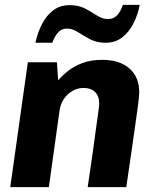

<svg xmlns="http://www.w3.org/2000/svg" viewBox="-20 -766 636 786"><path d="M22 0 94 -511H213L218 -437Q234 -456 258.5 -475.5Q283 -495 317.5 -508Q352 -521 399 -521Q469 -521 509.5 -486Q550 -451 550 -388Q550 -380 548.5 -365Q547 -350 543.5 -324Q540 -298 534 -256Q528 -214 519 -151Q510 -88 497 0H339Q352 -86 360 -144.5Q368 -203 373 -239.5Q378 -276 381 -296.5Q384 -317 385 -327Q386 -337 386 -343Q386 -373 369 -389.5Q352 -406 322 -406Q298 -406 277 -394Q256 -382 242 -361.5Q228 -341 224 -315L180 0ZM125 -591Q134 -633 152.5 -668.5Q171 -704 199 -724.5Q227 -745 265 -745Q302 -745 328.5 -731Q355 -717 377 -702.5Q399 -688 422 -688Q445 -688 459.5 -703.5Q474 -719 483 -746H552Q544 -704 525.5 -668.5Q507 -633 479 -612Q451 -591 413 -591Q376 -591 348.5 -605.5Q321 -620 299 -634.5Q277 -649 254 -649Q232 -649 218 -633.5Q204 -618 194 -591Z"/></svg>

Font: Chivo Medium
Style: Bold Italic
Weight: 700
Italic angle: -8.05°
Version: Version 2.002